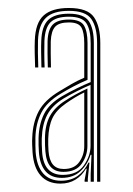

<svg xmlns="http://www.w3.org/2000/svg" viewBox="-20 -824 324 469"><path d="M217.2 -380V-718.5Q217.2 -756.8 203.4 -777.1Q189.5 -797.5 148.2 -797.5Q109.5 -797.5 91.9 -780.2Q74.2 -763 72.8 -725Q72.5 -713 72.6 -694.6Q72.8 -676.2 73.5 -659.2H65.8Q65 -678.5 64.8 -694.4Q64.5 -710.2 65 -724.8Q66.5 -768.5 86.9 -786.5Q107.2 -804.5 148.2 -804.5Q194 -804.5 209.5 -782.1Q225 -759.8 225 -718.5V-380ZM133.2 -396.8Q168.8 -396.8 185 -420.2Q201.2 -443.8 201.2 -467.8V-616.8Q185.5 -610.2 167.4 -601Q149.2 -591.8 135 -583.2Q107.2 -566.2 95.2 -543.2Q83.2 -520.2 82 -485.8Q81.8 -480 82 -471.4Q82.2 -462.8 82.8 -454Q84.5 -425.2 97.2 -411Q110 -396.8 133.2 -396.8ZM134.8 -404.2Q114.5 -404.2 103.6 -416.6Q92.8 -429 90.8 -454.5Q90.2 -460.2 90 -468.5Q89.8 -476.8 89.8 -485.8Q90.2 -519.2 101.9 -540.4Q113.5 -561.5 138 -577.2Q151 -585.8 165 -593.4Q179 -601 193.5 -607.8V-467.2Q193.5 -444 179.6 -424.1Q165.8 -404.2 134.8 -404.2ZM135.8 -411.2Q161.8 -411.2 173.8 -428.5Q185.8 -445.8 185.8 -466.8V-598.2Q174.2 -592.5 163.2 -585.9Q152.2 -579.2 141.2 -571.5Q117.2 -554.8 108 -535.2Q98.8 -515.8 97.8 -485.2Q97.5 -478.2 97.8 -470.2Q98 -462.2 98.5 -455Q100.2 -433 109.2 -422.1Q118.2 -411.2 135.8 -411.2ZM127.5 -375.5Q96.8 -375.5 79.4 -395.1Q62 -414.8 59.5 -452.2Q59 -460.2 58.6 -470Q58.2 -479.8 58.8 -488.2Q60 -524.5 74.5 -552.1Q89 -579.8 125.8 -601.5Q141.2 -610.8 154.9 -618.8Q168.5 -626.8 185.8 -634.2V-718.5Q185.8 -744.5 178.8 -756.9Q171.8 -769.2 148.2 -769.2Q124.5 -769.2 114.8 -758.8Q105 -748.2 104 -723.2Q103.8 -711 103.9 -693.9Q104 -676.8 104.5 -659.2H96.8Q96.2 -675.8 96.1 -693.9Q96 -712 96.2 -723.5Q97.2 -752 109.1 -764.1Q121 -776.2 148.2 -776.2Q176.5 -776.2 185.1 -761.8Q193.8 -747.2 193.8 -718.5V-629Q175.8 -621.5 159.1 -612.6Q142.5 -603.8 128.5 -595.2Q94.5 -575 81 -548.8Q67.5 -522.5 66.5 -488.2Q66.2 -478.8 66.5 -468.4Q66.8 -458 67 -452.8Q69.8 -418 85.6 -400.2Q101.5 -382.5 129.2 -382.5Q153 -382.5 169.6 -394.2Q186.2 -406 196 -426.8H198.5L194.5 -387.2V-380H186.8L186.5 -383.2L191.8 -412H190Q180 -394.8 164.2 -385.1Q148.5 -375.5 127.5 -375.5ZM201.5 -380V-399L203.5 -445.8H201.2Q194.2 -422.5 176.6 -406Q159 -389.5 131 -389.5Q105 -389.5 91 -406Q77 -422.5 75 -453.2Q74.5 -460 74.2 -469.5Q74 -479 74.2 -487Q75.2 -520.5 87.6 -545.5Q100 -570.5 132 -589.2Q148.8 -599 168.1 -608.4Q187.5 -617.8 201.5 -623.5V-718.5Q201.5 -750.8 191.1 -767Q180.8 -783.2 148.2 -783.2Q117.5 -783.2 103.6 -769.8Q89.8 -756.2 88.5 -724Q88.2 -713.5 88.2 -695Q88.2 -676.5 89 -659.2H81.2Q80.8 -678.5 80.5 -694.8Q80.2 -711 80.8 -724.2Q82 -759.8 97.6 -775.1Q113.2 -790.5 148.2 -790.5Q184.8 -790.5 197 -772.2Q209.2 -754 209.2 -718.5V-380Z"/></svg>

Font: Big Shoulders Inline Display ExtraLight
Style: Regular
Weight: 250
Version: Version 2.002